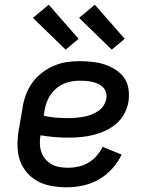

<svg xmlns="http://www.w3.org/2000/svg" viewBox="-20 -788 640 816"><path d="M263 8Q231 8 199.5 2.5Q168 -3 141.5 -17Q115 -31 95 -54Q75 -77 65 -105.5Q55 -134 54.5 -166.5Q54 -199 59 -231L76 -331Q80 -358 90 -385Q100 -412 117 -436Q134 -460 158 -478.5Q182 -497 209 -508.5Q236 -520 263.5 -524Q291 -528 319 -528Q346 -528 373 -525Q400 -522 424.5 -514Q449 -506 471 -492Q493 -478 507.5 -457.5Q522 -437 526 -410.5Q530 -384 526 -356Q522 -331 509 -306Q496 -281 474.5 -262.5Q453 -244 428 -232.5Q403 -221 377 -214.5Q351 -208 324.5 -205.5Q298 -203 273 -203Q242 -203 211.5 -205.5Q181 -208 152 -213Q149 -195 149.5 -176.5Q150 -158 156 -141Q162 -124 173.5 -111Q185 -98 200 -89.5Q215 -81 233.5 -78Q252 -75 270 -75Q292 -75 314 -80Q336 -85 355.5 -96.5Q375 -108 390.5 -125.5Q406 -143 416 -164L497 -131Q482 -99 456.5 -71Q431 -43 399.5 -25Q368 -7 332.5 0.5Q297 8 263 8ZM273 -286Q288 -286 304 -287.5Q320 -289 336 -292Q352 -295 367 -300.5Q382 -306 396.5 -315.5Q411 -325 420 -339Q429 -353 432 -369Q434 -383 430.5 -395.5Q427 -408 418 -417Q409 -426 397 -431.5Q385 -437 372.5 -440Q360 -443 346 -444Q332 -445 318 -445Q301 -445 283.5 -442Q266 -439 249.5 -431.5Q233 -424 218.5 -411.5Q204 -399 194 -384Q184 -369 178 -352Q172 -335 169 -317L166 -296Q191 -290 218 -288Q245 -286 273 -286ZM455 -577 316 -712 383 -768 510 -623ZM259 -577 120 -712 187 -768 314 -623Z"/></svg>

Font: Iosevka Medium Extended
Style: Italic
Weight: 500
Width: 7
Italic angle: -9°
Monospace: yes
Designer: Belleve Invis
Foundry: Belleve Invis
Version: Version 32.5.0; ttfautohint (v1.8.4)